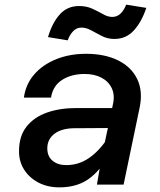

<svg xmlns="http://www.w3.org/2000/svg" viewBox="-20 -796 690 828"><path d="M398 0 418 -117 467 -346Q476 -386 462 -415.5Q448 -445 417.5 -461Q387 -477 345 -477Q288 -477 248 -451.5Q208 -426 200 -375H83Q91 -433 127.5 -475Q164 -517 222 -540.5Q280 -564 351 -564Q432 -564 489.5 -535.5Q547 -507 572 -454.5Q597 -402 582 -331L513 0ZM236 12Q186 12 147 -8Q108 -28 85 -63Q62 -98 62 -144Q62 -209 94.5 -250Q127 -291 182.5 -310.5Q238 -330 308 -330H477L459 -244L302 -243Q247 -243 215.5 -219.5Q184 -196 184 -156Q184 -122 206.5 -103Q229 -84 266 -84Q319 -84 363 -114Q407 -144 442 -197L439 -110Q401 -48 353 -18Q305 12 236 12ZM272 -622 187 -636Q205 -697 237.5 -733.5Q270 -770 321 -770Q353 -770 378 -758.5Q403 -747 424 -735Q445 -723 464 -723Q486 -723 501 -738.5Q516 -754 524 -776L611 -762Q591 -702 557.5 -665Q524 -628 473 -628Q444 -628 419.5 -640.5Q395 -653 373.5 -665Q352 -677 331 -677Q310 -677 295 -661Q280 -645 272 -622Z"/></svg>

Font: Azeret Mono Thin Medium
Style: Italic
Weight: 500
Italic angle: -12°
Version: Version 1.002